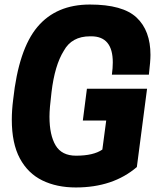

<svg xmlns="http://www.w3.org/2000/svg" viewBox="-20 -813 713 846"><path d="M314 13Q230 13 166.5 -18Q103 -49 67.5 -115Q32 -181 32 -286Q32 -327 38 -374Q62 -596 145 -694.5Q228 -793 376 -793Q521 -793 582 -735.5Q643 -678 643 -571Q643 -544 636 -484H473Q477 -513 477 -538Q477 -653 382 -653H377Q296 -653 261 -589Q221 -525 207 -407Q198 -335 198 -299Q198 -218 225 -172.5Q252 -127 315 -127Q392 -127 431 -154L448 -282H345L363 -422H628L583 -77Q478 13 314 13Z"/></svg>

Font: Tanohe Sans
Style: Bold Italic
Weight: 700
Designer: Village Type and Design LLC & Cristiano Sobral
Foundry: Cooper Hewitt Smithsonian Design Museum
Version: Version 1.00;September 29, 2021;FontCreator 13.0.0.2655 64-b